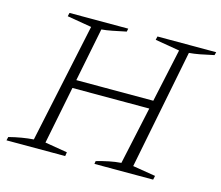

<svg xmlns="http://www.w3.org/2000/svg" viewBox="-94 -772 1031 894"><g transform="rotate(15 421.5 -324.5)"><path d="M430 0 432 -14Q463 -23 492.5 -29Q522 -35 550 -37L674 -612L556 -632L560 -649H843L839 -634Q799 -625 772 -620Q745 -615 721 -613L607 -37L717 -19L713 0ZM6 0 10 -17Q41 -25 70.5 -30Q100 -35 128 -37L250 -612L132 -632L136 -649H419L416 -634Q378 -626 350.5 -620.5Q323 -615 299 -613L184 -37L292 -19L289 0ZM214 -315 221 -355H645L638 -315Z"/></g></svg>

Font: Piazzolla Thin Thin
Style: Italic
Weight: 250
Italic angle: -11.3°
Version: Version 2.005